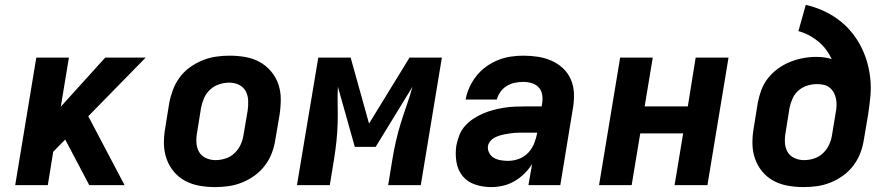

<svg xmlns="http://www.w3.org/2000/svg" viewBox="-20 -755 3640 783"><path d="M42 0 128 -520H261L228 -320L409 -520H574L340 -281L488 0H344L246 -186L197 -136L175 0Z M857 8Q825 8 793.5 2.5Q762 -3 735 -17.5Q708 -32 688.5 -55.5Q669 -79 659 -108Q649 -137 648.5 -169Q648 -201 654 -234L670 -334Q675 -361 685 -388Q695 -415 712.5 -439Q730 -463 754.5 -480.5Q779 -498 806 -509Q833 -520 861 -524Q889 -528 916 -528Q949 -528 980.5 -522.5Q1012 -517 1038.5 -502.5Q1065 -488 1085 -464.5Q1105 -441 1115 -412Q1125 -383 1125 -351Q1125 -319 1120 -286L1103 -186Q1099 -159 1089 -132Q1079 -105 1061 -81Q1043 -57 1019 -39.5Q995 -22 968 -11Q941 0 913 4Q885 8 857 8ZM859 -102Q879 -102 899.5 -108.5Q920 -115 936 -130Q952 -145 961 -164.5Q970 -184 973 -204L990 -304Q993 -325 992 -346Q991 -367 981.5 -384Q972 -401 954 -409.5Q936 -418 915 -418Q895 -418 874.5 -411.5Q854 -405 837.5 -390Q821 -375 812.5 -355.5Q804 -336 800 -316L784 -216Q780 -195 781 -174Q782 -153 791.5 -136Q801 -119 819.5 -110.5Q838 -102 859 -102Z M1191 0 1278 -520H1410L1485 -251L1650 -520H1782L1696 0H1563L1580 -104Q1586 -141 1594.5 -178.5Q1603 -216 1614.5 -253Q1626 -290 1639 -327Q1652 -364 1662 -401L1512 -156H1427L1358 -401Q1356 -364 1357 -327Q1358 -290 1357 -253Q1356 -216 1352 -178.5Q1348 -141 1342 -104L1325 0Z M1983 8Q1949 8 1917.5 -2.5Q1886 -13 1866.5 -37Q1847 -61 1841.5 -94Q1836 -127 1841 -161Q1845 -182 1853 -203Q1861 -224 1876 -241Q1891 -258 1910 -270.5Q1929 -283 1950 -292Q1971 -301 1992 -306.5Q2013 -312 2034.5 -315.5Q2056 -319 2077 -320Q2098 -321 2119 -321H2189L2191 -334Q2194 -352 2191 -369.5Q2188 -387 2176.5 -399Q2165 -411 2148.5 -416Q2132 -421 2114 -421Q2097 -421 2080 -417.5Q2063 -414 2047.5 -405Q2032 -396 2021 -380.5Q2010 -365 2006 -349H1879Q1883 -374 1894.5 -399Q1906 -424 1923 -445.5Q1940 -467 1963 -483.5Q1986 -500 2011 -510Q2036 -520 2062 -524Q2088 -528 2114 -528Q2144 -528 2173.5 -523.5Q2203 -519 2229 -507.5Q2255 -496 2275.5 -477Q2296 -458 2307.5 -432Q2319 -406 2320.5 -376.5Q2322 -347 2317 -317L2265 0H2135L2150 -86Q2136 -64 2117.5 -46Q2099 -28 2077 -15.5Q2055 -3 2031 2.5Q2007 8 1983 8ZM2052 -99Q2074 -99 2096 -107Q2118 -115 2134 -132Q2150 -149 2158.5 -170.5Q2167 -192 2171 -214H2119Q2109 -214 2098.5 -214Q2088 -214 2077.5 -213Q2067 -212 2057 -210.5Q2047 -209 2036.5 -207Q2026 -205 2015.5 -201.5Q2005 -198 1995.5 -193Q1986 -188 1979 -179Q1972 -170 1970 -160Q1968 -145 1975 -131.5Q1982 -118 1994.5 -111Q2007 -104 2022 -101.5Q2037 -99 2052 -99Z M2423 0 2509 -520H2642L2609 -321H2785L2817 -520H2951L2865 0H2731L2766 -211H2591L2556 0Z M3257 8Q3225 8 3193.5 2.5Q3162 -3 3135 -17.5Q3108 -32 3088.5 -55.5Q3069 -79 3059 -108Q3049 -137 3048.5 -169Q3048 -201 3054 -234L3070 -334Q3075 -361 3084.5 -387Q3094 -413 3111.5 -435.5Q3129 -458 3152.5 -475Q3176 -492 3202 -502.5Q3228 -513 3255 -518Q3282 -523 3308 -523Q3325 -523 3341 -521Q3357 -519 3372 -514Q3362 -535 3348.5 -553Q3335 -571 3317.5 -585.5Q3300 -600 3279.5 -611Q3259 -622 3236 -628L3266 -735Q3302 -727 3334.5 -712.5Q3367 -698 3395.5 -677.5Q3424 -657 3447 -630.5Q3470 -604 3487 -573Q3504 -542 3514.5 -507.5Q3525 -473 3529 -436.5Q3533 -400 3529.5 -362Q3526 -324 3520 -286L3503 -186Q3499 -159 3489 -132Q3479 -105 3461 -81Q3443 -57 3419 -39.5Q3395 -22 3368 -11Q3341 0 3313 4Q3285 8 3257 8ZM3259 -102Q3279 -102 3299.5 -108.5Q3320 -115 3336 -130Q3352 -145 3361 -164.5Q3370 -184 3373 -204L3388 -295Q3391 -309 3391.5 -323.5Q3392 -338 3389.5 -351.5Q3387 -365 3380.5 -377Q3374 -389 3363.5 -397.5Q3353 -406 3339.5 -409Q3326 -412 3312 -412Q3292 -412 3272.5 -406Q3253 -400 3237 -386.5Q3221 -373 3212.5 -354Q3204 -335 3200 -316L3184 -216Q3180 -195 3181 -174Q3182 -153 3191.5 -136Q3201 -119 3219.5 -110.5Q3238 -102 3259 -102Z"/></svg>

Font: Iosevka SS04 XBd Ex
Style: Italic
Weight: 800
Width: 7
Italic angle: -9°
Monospace: yes
Designer: Belleve Invis
Foundry: Belleve Invis
Version: Version 19.0.0; ttfautohint (v1.8.4)